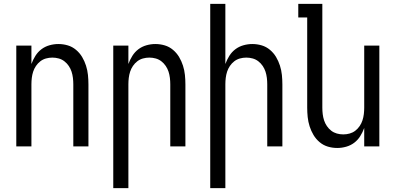

<svg xmlns="http://www.w3.org/2000/svg" viewBox="-20 -755 2040 990"><path d="M64 0V-520H142V-425Q150 -447 162.5 -467Q175 -487 193.5 -501Q212 -515 235 -521.5Q258 -528 281 -528Q306 -528 329.5 -521Q353 -514 372 -498Q391 -482 403.5 -461Q416 -440 423.5 -416.5Q431 -393 433.5 -368.5Q436 -344 436 -320V0H358V-320Q358 -337 356 -353.5Q354 -370 349 -385.5Q344 -401 334.5 -415Q325 -429 312 -439Q299 -449 283 -453.5Q267 -458 250 -458Q233 -458 217 -453.5Q201 -449 188 -439Q175 -429 165.5 -415Q156 -401 151 -385.5Q146 -370 144 -353.5Q142 -337 142 -320V0Z M564 215V-520H642V-425Q650 -447 662.5 -467Q675 -487 693.5 -501Q712 -515 735 -521.5Q758 -528 781 -528Q806 -528 829.5 -521Q853 -514 872 -498Q891 -482 903.5 -461Q916 -440 923.5 -416.5Q931 -393 933.5 -368.5Q936 -344 936 -320V0H858V-320Q858 -337 856 -353.5Q854 -370 849 -385.5Q844 -401 834.5 -415Q825 -429 812 -439Q799 -449 783 -453.5Q767 -458 750 -458Q733 -458 717 -453.5Q701 -449 688 -439Q675 -429 665.5 -415Q656 -401 651 -385.5Q646 -370 644 -353.5Q642 -337 642 -320V215Z M1064 215V-735H1142V-425Q1150 -447 1162.5 -467Q1175 -487 1193.5 -501Q1212 -515 1235 -521.5Q1258 -528 1281 -528Q1306 -528 1329.5 -521Q1353 -514 1372 -498Q1391 -482 1403.5 -461Q1416 -440 1423.5 -416.5Q1431 -393 1433.5 -368.5Q1436 -344 1436 -320V0H1358V-320Q1358 -337 1356 -353.5Q1354 -370 1349 -385.5Q1344 -401 1334.5 -415Q1325 -429 1312 -439Q1299 -449 1283 -453.5Q1267 -458 1250 -458Q1233 -458 1217 -453.5Q1201 -449 1188 -439Q1175 -429 1165.5 -415Q1156 -401 1151 -385.5Q1146 -370 1144 -353.5Q1142 -337 1142 -320V215Z M1719 8Q1694 8 1670.5 1Q1647 -6 1628 -22Q1609 -38 1596.5 -59Q1584 -80 1576.5 -103.5Q1569 -127 1566.5 -151.5Q1564 -176 1564 -200V-665H1518V-735H1642V-200Q1642 -183 1644 -166.5Q1646 -150 1651 -134.5Q1656 -119 1665.5 -105Q1675 -91 1688 -81Q1701 -71 1717 -66.5Q1733 -62 1750 -62Q1767 -62 1783 -66.5Q1799 -71 1812 -81Q1825 -91 1834.5 -105Q1844 -119 1849 -134.5Q1854 -150 1856 -166.5Q1858 -183 1858 -200V-520H1936V0H1858V-95Q1850 -73 1837.5 -53Q1825 -33 1806.5 -19Q1788 -5 1765 1.5Q1742 8 1719 8Z"/></svg>

Font: Iosevka Custom
Style: Regular
Weight: 400
Monospace: yes
Designer: Belleve Invis
Foundry: Belleve Invis
Version: Version 32.5.0; ttfautohint (v1.8.4)